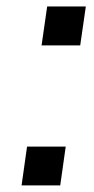

<svg xmlns="http://www.w3.org/2000/svg" viewBox="-20 -562 284 582"><path d="M223.1 -424.3 240.2 -542.5H123L106 -424.3ZM162.6 0 179.2 -117.7H62L45.4 0Z"/></svg>

Font: Winston
Style: Italic
Weight: 400
Italic angle: -8.13011°
Designer: Vernon Adams, Kim Jin-seong, David Berlow, Cristiano Sobral
Foundry: The Winston Project Authors
Version: Version 3.004